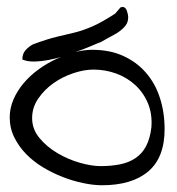

<svg xmlns="http://www.w3.org/2000/svg" viewBox="-20 -548 524 569"><path d="M8.8 -200.2Q8.8 -227.5 20 -253.4Q31.2 -279.3 50.3 -301.8Q69.3 -324.2 94.2 -342.3Q119.1 -360.4 146.5 -373Q173.8 -385.7 201.2 -393.1Q228.5 -400.4 252.9 -400.4Q305.7 -400.4 345.2 -382.3Q384.8 -364.3 412.1 -333Q439.5 -301.8 453.6 -258.8Q467.8 -215.8 467.8 -165Q467.8 -81.1 419.4 -40Q371.1 1 282.2 1Q256.8 1 226.6 -5.4Q196.3 -11.7 166 -23.4Q135.7 -35.2 107.4 -52.2Q79.1 -69.3 57.6 -91.3Q36.1 -113.3 22.5 -140.6Q8.8 -168 8.8 -200.2ZM75.2 -198.2Q75.2 -165 97.2 -138.7Q119.1 -112.3 150.9 -93.8Q182.6 -75.2 217.3 -65.4Q252 -55.7 278.3 -55.7Q309.6 -55.7 335.9 -61Q362.3 -66.4 381.8 -79.6Q401.4 -92.8 413.1 -115.2Q424.8 -137.7 428.7 -170.9Q431.6 -210 418.5 -241.7Q405.3 -273.4 380.9 -295.9Q356.4 -318.4 324.2 -330.1Q292 -341.8 256.8 -341.8Q229.5 -341.8 197.3 -331.1Q165 -320.3 138.2 -301.3Q111.3 -282.2 93.3 -255.9Q75.2 -229.5 75.2 -198.2ZM46.2 -371.6Q46.2 -388.8 55.8 -399.4Q65.4 -410 77.8 -416.6Q120.7 -432.5 148.9 -439.1Q177.1 -445.7 201.4 -451.6Q225.6 -457.6 253.3 -469.5Q280.9 -481.4 321.5 -507.8Q323.8 -510.5 329.4 -517.1Q335 -523.7 337.3 -526.3H339.6Q339.6 -526.3 340.1 -527Q340.7 -527.7 341.8 -527.7Q352 -527.7 355.9 -516.4Q359.9 -505.2 359.9 -495.9Q359.9 -478.7 346.9 -466.2Q333.9 -453.6 321.5 -447Q302.3 -436.4 293.9 -431.8Q285.4 -427.2 278.6 -423.2Q270.7 -420.6 255.5 -413.9Q240.3 -407.3 219.4 -399.4Q198.5 -391.5 174.8 -383.5Q151.2 -375.6 127.5 -371Q103.8 -366.3 82.9 -365.7Q62 -365 46.2 -371.6Z"/></svg>

Font: Swanky and Moo Moo
Style: Regular
Weight: 400
Designer: Kimberly Geswein
Foundry: Kimberly Geswein
Version: Version 1.002 2001